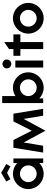

<svg xmlns="http://www.w3.org/2000/svg" viewBox="1233 -1997 801 3307"><g transform="rotate(-90 1633.5 -343.5)"><path d="M295 8C366 8 431 -20 478 -66V0H558V-234L559 -257L558 -280V-513H478V-447C431 -493 366 -521 295 -521C149 -521 30 -403 30 -257C30 -110 149 8 295 8ZM295 -112C215 -112 150 -177 150 -257C150 -336 215 -401 295 -401C374 -401 439 -336 439 -257C439 -177 374 -112 295 -112ZM200 -565 311 -622 422 -565 462 -636 311 -724 160 -636Z M1035 37H1037L1239 -336L1294 -1H1413L1329 -513H1195L1036 -197L876 -513H742L659 -1H777L833 -336Z M1777 8C1923 8 2041 -110 2041 -257C2041 -403 1923 -521 1777 -521C1724 -521 1674 -505 1632 -478V-706H1512V0H1592V-67C1640 -21 1705 8 1777 8ZM1777 -112C1697 -112 1632 -177 1632 -257C1632 -336 1697 -401 1777 -401C1856 -401 1921 -336 1921 -257C1921 -177 1856 -112 1777 -112Z M2124 -480V0H2244V-480ZM2186 -549C2228 -549 2262 -583 2262 -627C2262 -667 2228 -702 2186 -702C2144 -702 2109 -667 2109 -627C2109 -583 2144 -549 2186 -549Z M2442 0H2562V-393H2695V-513H2562V-670L2561 -671L2442 -588V-513H2326V-393H2442Z M2973 8C3119 8 3237 -110 3237 -257C3237 -403 3119 -521 2973 -521C2827 -521 2708 -403 2708 -257C2708 -110 2827 8 2973 8ZM2973 -112C2893 -112 2828 -177 2828 -257C2828 -336 2893 -401 2973 -401C3052 -401 3117 -336 3117 -257C3117 -177 3052 -112 2973 -112Z"/></g></svg>

Font: Lineal
Style: Bold
Weight: 700
Designer: Created by Frank Adebiaye with contributions from Anton Moglia & Ariel Martín Pérez
Created by Frank ADEBIAYE with FontF
Foundry: Velvetyne Type Foundry
Version: Version 2.000;Glyphs 3.2 (3227)